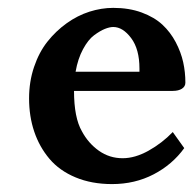

<svg xmlns="http://www.w3.org/2000/svg" viewBox="-20 -460 499 490"><path d="M172.9 -276.9H335.9V-285.2Q335.9 -334.5 314.7 -362.8Q293.5 -391.1 269 -391.1Q259.8 -391.1 247.6 -386.2Q235.4 -381.3 220.2 -370.1Q205.1 -358.9 191.9 -334.5Q178.7 -310.1 172.9 -276.9ZM420.9 -123 450.2 -82Q419.9 -40 372.1 -15.1Q324.2 9.8 266.1 9.8Q213.9 9.8 172.9 -7.3Q131.8 -24.4 106.2 -54.7Q80.6 -85 67.4 -124Q54.2 -163.1 54.2 -209Q54.2 -251.5 66.9 -289.1Q79.6 -326.7 101.1 -353.8Q122.6 -380.9 150.1 -400.6Q177.7 -420.4 208.3 -430.2Q238.8 -439.9 269 -439.9Q309.6 -439.9 341.8 -428Q374 -416 394.5 -397Q415 -377.9 428.5 -352.3Q441.9 -326.7 447.5 -301.3Q453.1 -275.9 453.1 -249Q453.1 -239.3 444.3 -233.6Q435.5 -228 420.9 -228H168.9Q168.9 -159.7 189 -125Q205.1 -94.7 232.2 -75.4Q259.3 -56.2 293 -56.2Q324.7 -56.2 359.1 -75.4Q393.6 -94.7 420.9 -123Z"/></svg>

Font: Linear Smooth
Style: Bold
Weight: 700
Designer: Philipp H. Poll, Flanker
Foundry: Philipp H. Poll, reworked by Flanker
Version: Version 1.061 | FøM Fix